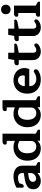

<svg xmlns="http://www.w3.org/2000/svg" viewBox="1402 -2180 792 3637"><g transform="rotate(-90 1798.5 -361.0)"><path d="M33 -126Q33 -205 89 -241Q145 -277 234 -290L339 -306V-338Q339 -376 315.5 -396.5Q292 -417 249 -417Q223 -417 192.5 -409Q162 -401 146 -391L135 -352Q129 -330 118 -319Q107 -308 89 -308Q76 -308 69.5 -314Q63 -320 63 -330V-446Q107 -471 163.5 -486.5Q220 -502 274 -502Q366 -502 422.5 -459Q479 -416 479 -334V-76L509 -61Q532 -50 541 -41Q550 -32 550 -19Q550 -9 546 -4.5Q542 0 532 0H341V-46H337Q312 -18 272 -1.5Q232 15 190 15Q125 15 79 -21.5Q33 -58 33 -126ZM339 -169V-226L259 -213Q173 -198 173 -133Q173 -107 189 -90.5Q205 -74 234 -74Q276 -74 307.5 -103Q339 -132 339 -169Z M574 -240Q574 -320 607.5 -379.5Q641 -439 699 -470.5Q757 -502 827 -502Q894 -502 949 -475V-630H905Q878 -630 878 -663Q878 -686 894.5 -698Q911 -710 940 -710H1086V-79L1122 -61Q1145 -50 1154 -41Q1163 -32 1163 -19Q1163 -9 1159 -4.5Q1155 0 1145 0H952V-46H948Q925 -18 889 -1.5Q853 15 808 15Q745 15 691.5 -12.5Q638 -40 606 -97.5Q574 -155 574 -240ZM947 -171V-389Q929 -401 903 -409Q877 -417 852 -417Q792 -417 753 -370.5Q714 -324 714 -241Q714 -155 749 -112.5Q784 -70 841 -70Q888 -70 917.5 -97Q947 -124 947 -171Z M1208 -240Q1208 -320 1241.5 -379.5Q1275 -439 1333 -470.5Q1391 -502 1461 -502Q1528 -502 1583 -475V-630H1539Q1512 -630 1512 -663Q1512 -686 1528.5 -698Q1545 -710 1574 -710H1720V-79L1756 -61Q1779 -50 1788 -41Q1797 -32 1797 -19Q1797 -9 1793 -4.5Q1789 0 1779 0H1586V-46H1582Q1559 -18 1523 -1.5Q1487 15 1442 15Q1379 15 1325.5 -12.5Q1272 -40 1240 -97.5Q1208 -155 1208 -240ZM1581 -171V-389Q1563 -401 1537 -409Q1511 -417 1486 -417Q1426 -417 1387 -370.5Q1348 -324 1348 -241Q1348 -155 1383 -112.5Q1418 -70 1475 -70Q1522 -70 1551.5 -97Q1581 -124 1581 -171Z M1844 -239Q1844 -323 1877.5 -382.5Q1911 -442 1968.5 -472Q2026 -502 2097 -502Q2163 -502 2216 -476Q2269 -450 2299 -401.5Q2329 -353 2329 -289Q2329 -268 2323 -244.5Q2317 -221 2308 -203H1985Q1985 -136 2024.5 -103Q2064 -70 2118 -70Q2152 -70 2177 -77.5Q2202 -85 2236 -104Q2239 -106 2247.5 -110.5Q2256 -115 2260.5 -116.5Q2265 -118 2269 -118Q2284 -118 2294.5 -107Q2305 -96 2305 -78Q2305 -61 2295 -48.5Q2285 -36 2263 -23Q2198 15 2111 15Q2036 15 1975.5 -13.5Q1915 -42 1879.5 -99.5Q1844 -157 1844 -239ZM2183 -288Q2189 -302 2189 -319Q2189 -364 2164 -390.5Q2139 -417 2095 -417Q2051 -417 2020 -382.5Q1989 -348 1985 -288Z M2479 -134V-402H2410Q2397 -402 2389 -411.5Q2381 -421 2381 -437Q2381 -461 2398 -474Q2415 -487 2443 -487H2481L2502 -602H2619V-487H2774Q2781 -487 2786.5 -482.5Q2792 -478 2792 -470Q2792 -451 2777.5 -440.5Q2763 -430 2731 -424L2619 -402V-125Q2619 -97 2633.5 -83.5Q2648 -70 2673 -70Q2701 -70 2729 -91Q2733 -94 2742 -101Q2751 -108 2760 -108Q2775 -108 2785 -98.5Q2795 -89 2795 -72Q2795 -43 2751 -15Q2703 15 2640 15Q2572 15 2525.5 -25Q2479 -65 2479 -134Z M2935 -134V-402H2866Q2853 -402 2845 -411.5Q2837 -421 2837 -437Q2837 -461 2854 -474Q2871 -487 2899 -487H2937L2958 -602H3075V-487H3230Q3237 -487 3242.5 -482.5Q3248 -478 3248 -470Q3248 -451 3233.5 -440.5Q3219 -430 3187 -424L3075 -402V-125Q3075 -97 3089.5 -83.5Q3104 -70 3129 -70Q3157 -70 3185 -91Q3189 -94 3198 -101Q3207 -108 3216 -108Q3231 -108 3241 -98.5Q3251 -89 3251 -72Q3251 -43 3207 -15Q3159 15 3096 15Q3028 15 2981.5 -25Q2935 -65 2935 -134Z M3348 -647Q3348 -688 3373.5 -712.5Q3399 -737 3438 -737Q3477 -737 3502.5 -712.5Q3528 -688 3528 -647Q3528 -606 3502.5 -581.5Q3477 -557 3438 -557Q3399 -557 3373.5 -581.5Q3348 -606 3348 -647ZM3300 -33Q3300 -56 3316.5 -68Q3333 -80 3362 -80H3371V-412H3327Q3300 -412 3300 -445Q3300 -468 3316.5 -480Q3333 -492 3362 -492H3511V-79L3547 -61Q3570 -50 3579 -41.5Q3588 -33 3588 -19Q3588 -9 3584 -4.5Q3580 0 3570 0H3327Q3300 0 3300 -33Z"/></g></svg>

Font: Maitree
Style: Bold
Weight: 700
Designer: CadsonDemak Team
Foundry: CadsonDemak
Version: Version 1.002